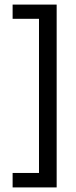

<svg xmlns="http://www.w3.org/2000/svg" viewBox="-20 -687 331 837"><path d="M227 -667V130H35V67H150V-605H35V-667Z"/></svg>

Font: Lisu Bosa Light
Style: Regular
Weight: 300
Designer: David Morse, Annie Olsen, Victor Gaultney, Frank Grießhammer (Latin)
Foundry: SIL International
Version: Version 2.000